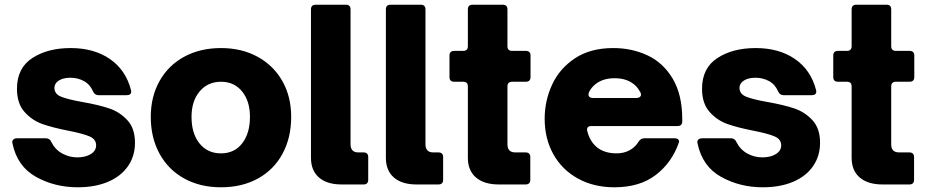

<svg xmlns="http://www.w3.org/2000/svg" viewBox="-20 -783 3934 815"><path d="M33 -174 32 -180Q32 -187 37.5 -191.5Q43 -196 51 -196H175Q191 -196 198 -180Q214 -148 244 -131.5Q274 -115 308 -115Q343 -115 365.5 -129Q388 -143 388 -166Q388 -192 360 -204Q332 -216 271 -228Q204 -241 160 -256.5Q116 -272 84 -308Q52 -344 52 -406Q52 -494 117 -536.5Q182 -579 280 -579Q379 -579 446.5 -532.5Q514 -486 536 -401L537 -395Q537 -379 518 -379H398Q382 -379 375 -395Q362 -425 336 -439Q310 -453 279 -453Q248 -453 229.5 -441Q211 -429 211 -410Q211 -384 239.5 -372.5Q268 -361 330 -350Q398 -338 443 -323Q488 -308 520.5 -273Q553 -238 553 -177Q553 -121 523.5 -78Q494 -35 439 -11.5Q384 12 310 12Q212 12 132.5 -32.5Q53 -77 33 -174Z M620 -287Q620 -373 657.5 -439.5Q695 -506 762.5 -542.5Q830 -579 918 -579Q1006 -579 1073.5 -542Q1141 -505 1178.5 -439Q1216 -373 1216 -287Q1216 -198 1179 -130Q1142 -62 1074.5 -25Q1007 12 918 12Q830 12 762.5 -25Q695 -62 657.5 -130Q620 -198 620 -287ZM1041 -287Q1041 -354 1007.5 -395Q974 -436 918 -436Q862 -436 827.5 -395Q793 -354 793 -287Q793 -216 827 -174Q861 -132 918 -132Q975 -132 1008 -174.5Q1041 -217 1041 -287Z M1430 0Q1368 0 1334 -29.5Q1300 -59 1300 -113V-743Q1300 -763 1320 -763H1448Q1468 -763 1468 -743V-171Q1468 -136 1501 -136H1523Q1543 -136 1543 -116V-20Q1543 0 1523 0Z M1748 0Q1686 0 1652 -29.5Q1618 -59 1618 -113V-743Q1618 -763 1638 -763H1766Q1786 -763 1786 -743V-171Q1786 -136 1819 -136H1841Q1861 -136 1861 -116V-20Q1861 0 1841 0Z M2097 0Q2035 0 2000.5 -29.5Q1966 -59 1966 -113V-416Q1966 -436 1946 -436H1908Q1888 -436 1888 -456V-547Q1888 -567 1908 -567H1946Q1966 -567 1966 -587V-743Q1966 -763 1986 -763H2114Q2134 -763 2134 -743V-587Q2134 -567 2154 -567H2212Q2232 -567 2232 -547V-456Q2232 -436 2212 -436H2154Q2134 -436 2134 -416V-170Q2134 -136 2168 -136H2211Q2231 -136 2231 -116V-20Q2231 0 2211 0Z M2292 -279Q2292 -355 2323.5 -423.5Q2355 -492 2420.5 -535.5Q2486 -579 2583 -579Q2662 -579 2728.5 -548Q2795 -517 2835.5 -449Q2876 -381 2876 -277V-268Q2876 -248 2856 -248H2490Q2479 -248 2474.5 -242Q2470 -236 2473 -226Q2480 -197 2497 -175Q2531 -132 2597 -132Q2629 -132 2653 -145.5Q2677 -159 2691 -182Q2700 -196 2714 -196H2843Q2854 -196 2859 -191Q2864 -186 2862 -179Q2833 -94 2764.5 -41Q2696 12 2588 12Q2500 12 2432.5 -25.5Q2365 -63 2328.5 -129Q2292 -195 2292 -279ZM2682 -367Q2690 -367 2695.5 -371Q2701 -375 2701 -382L2699 -390Q2689 -408 2679 -418Q2646 -451 2589 -451Q2532 -451 2499 -418Q2486 -405 2479 -389Q2478 -386 2478 -382Q2478 -375 2483 -371Q2488 -367 2496 -367Z M2941 -174 2940 -180Q2940 -187 2945.5 -191.5Q2951 -196 2959 -196H3083Q3099 -196 3106 -180Q3122 -148 3152 -131.5Q3182 -115 3216 -115Q3251 -115 3273.5 -129Q3296 -143 3296 -166Q3296 -192 3268 -204Q3240 -216 3179 -228Q3112 -241 3068 -256.5Q3024 -272 2992 -308Q2960 -344 2960 -406Q2960 -494 3025 -536.5Q3090 -579 3188 -579Q3287 -579 3354.5 -532.5Q3422 -486 3444 -401L3445 -395Q3445 -379 3426 -379H3306Q3290 -379 3283 -395Q3270 -425 3244 -439Q3218 -453 3187 -453Q3156 -453 3137.5 -441Q3119 -429 3119 -410Q3119 -384 3147.5 -372.5Q3176 -361 3238 -350Q3306 -338 3351 -323Q3396 -308 3428.5 -273Q3461 -238 3461 -177Q3461 -121 3431.5 -78Q3402 -35 3347 -11.5Q3292 12 3218 12Q3120 12 3040.5 -32.5Q2961 -77 2941 -174Z M3726 0Q3664 0 3629.5 -29.5Q3595 -59 3595 -113V-416Q3595 -436 3575 -436H3537Q3517 -436 3517 -456V-547Q3517 -567 3537 -567H3575Q3595 -567 3595 -587V-743Q3595 -763 3615 -763H3743Q3763 -763 3763 -743V-587Q3763 -567 3783 -567H3841Q3861 -567 3861 -547V-456Q3861 -436 3841 -436H3783Q3763 -436 3763 -416V-170Q3763 -136 3797 -136H3840Q3860 -136 3860 -116V-20Q3860 0 3840 0Z"/></svg>

Font: Open Sauce Two Black
Style: Regular
Weight: 900
Designer: Alfredo Marco Pradil
Foundry: Creative Sauce Fz LLC
Version: Version 1.477